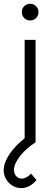

<svg xmlns="http://www.w3.org/2000/svg" viewBox="-50 -750 288 1012"><path d="M109 -642C133.5 -642 153 -661.5 153 -686C153 -710.5 133.5 -730 109 -730C84 -730 65 -710.5 65 -686C65 -661.5 84 -642 109 -642ZM64.5 191.5C43 191.5 23.5 173 23.5 146C23.5 100 76.5 38.5 137.5 0V-540H80V-21.5C17 28.5 -30.5 92 -30.5 147.5C-30.5 197.5 11 241.5 61.5 241.5C90 241.5 120 227.5 142 198.5L113.5 165C99 181 81 191.5 64.5 191.5Z"/></svg>

Font: Hauora Light
Style: Regular
Weight: 300
Designer: Wayne Shih
Foundry: WCYS
Version: Version 1.001;hotconv 1.0.109;makeotfexe 2.5.65596